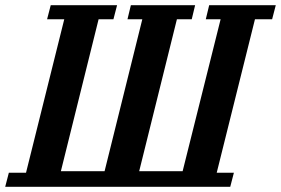

<svg xmlns="http://www.w3.org/2000/svg" viewBox="-50 -718 1080 738"><path d="M-16 -54H50L197 -644H131L145 -698H400L386 -644H329L184 -60H352L497 -644H440L453 -698H700L687 -644H630L485 -60H652L798 -644H741L754 -698H1010L996 -644H930L783 -54H849L835 0H-30Z"/></svg>

Font: IBM Plex Serif SemiBold
Style: Italic
Weight: 600
Italic angle: -14°
Designer: Mike Abbink, Paul van der Laan, Pieter van Rosmalen
Foundry: Bold Monday
Version: Version 2.5